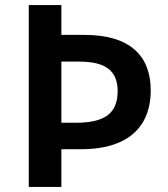

<svg xmlns="http://www.w3.org/2000/svg" viewBox="-20 -734 659 754"><path d="M572 -378C572 -513 493 -597 311 -597H221V-714H93V0H221V-148H298C505 -148 572 -257 572 -378ZM278 -252H221V-492H292C396 -492 442 -455 442 -376C442 -288 390 -252 278 -252Z"/></svg>

Font: Noto Sans Arabic SemBd
Style: Regular
Weight: 600
Designer: Monotype Design Team, Nadine Chahine, Nizar Qandah and Khaled Hosny
Foundry: Monotype Imaging Inc.
Version: Version 2.012